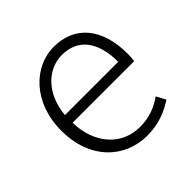

<svg xmlns="http://www.w3.org/2000/svg" viewBox="-147 -683 833 833"><g transform="rotate(-45 269.0 -267.0)"><path d="M305 13C381 13 431 -12 474 -39L451 -82C411 -54 367 -36 310 -36C195 -36 118 -127 115 -256H493C495 -270 496 -285 496 -299C496 -455 419 -547 290 -547C170 -547 56 -440 56 -266C56 -91 167 13 305 13ZM115 -303C126 -425 204 -497 290 -497C384 -497 442 -432 442 -303Z"/></g></svg>

Font: Noto Sans TC Light
Style: Regular
Weight: 300
Designer: Ryoko NISHIZUKA 西塚涼子 (kana, bopomofo & ideographs); Paul D. Hunt (Latin, Greek & Cyrillic); Sandoll Communications 산돌커뮤니
Foundry: Adobe
Version: Version 2.004;hotconv 1.0.118;makeotfexe 2.5.65603